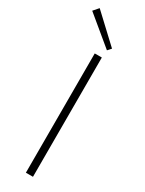

<svg xmlns="http://www.w3.org/2000/svg" viewBox="-254 -931 728 962"><g transform="rotate(30 110.0 -449.5)"><path d="M140 -690V0H99V-690ZM7 -899 162 -754 144 -734 -19 -869Z"/></g></svg>

Font: Exo 2 ExtraLight
Style: Regular
Weight: 250
Designer: Natanael Gama
Foundry: Natanael Gama
Version: Version 2.010